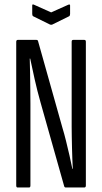

<svg xmlns="http://www.w3.org/2000/svg" viewBox="-20 -832 452 852"><path d="M58 0Q52 0 52 -9V-646Q52 -655 59 -655H141Q148 -655 149 -649L257 -265Q265 -239 273 -206.5Q281 -174 288.5 -141.5Q296 -109 301 -83H303Q302 -103 301 -127Q300 -151 299.5 -176Q299 -201 298.5 -225Q298 -249 298 -269V-647Q298 -655 305 -655H354Q361 -655 361 -647V-9Q361 0 354 0H272Q267 0 265 -5L160 -377Q145 -430 134 -479.5Q123 -529 114 -572H112Q113 -543 113.5 -507.5Q114 -472 114.5 -436.5Q115 -401 115 -372V-9Q115 0 109 0ZM202 -723 127 -760Q123 -763 123 -770V-808Q123 -815 131 -811L207 -777L283 -811Q291 -814 291 -808V-770Q291 -763 287 -760L212 -723Q207 -721 202 -723Z"/></svg>

Font: Sofia Sans Extra Condensed
Style: Regular
Weight: 400
Designer: Botio Nikoltchev, Ani Petrova
Foundry: lettersoup
Version: Version 4.101